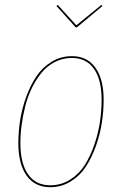

<svg xmlns="http://www.w3.org/2000/svg" viewBox="-20 -758 500 787"><path d="M395.5 -737.8 399.9 -733.4 295.4 -646H290L211.4 -733.4L216.8 -737.8L293 -654.3ZM186 9.3Q123 9.3 89.1 -38.3Q55.2 -85.9 55.2 -171.4Q55.2 -217.3 62.5 -264.6Q69.8 -312 86.9 -359.6Q104 -407.2 128.7 -444.3Q153.3 -481.4 191.2 -504.6Q229 -527.8 274.9 -527.8Q337.4 -527.8 371.1 -480.7Q404.8 -433.6 404.8 -348.6Q404.8 -303.7 397.7 -256.6Q390.6 -209.5 373.8 -161.4Q356.9 -113.3 332.5 -75.7Q308.1 -38.1 270 -14.4Q231.9 9.3 186 9.3ZM186 1.5Q231 1.5 267.8 -22Q304.7 -45.4 327.9 -82.3Q351.1 -119.1 367.2 -166.5Q383.3 -213.9 389.9 -259.8Q396.5 -305.7 396.5 -349.1Q396.5 -431.6 365 -476.1Q333.5 -520.5 274.9 -520.5Q237.8 -520.5 205.8 -504.4Q173.8 -488.3 151.1 -460.7Q128.4 -433.1 111.1 -398.2Q93.8 -363.3 83.7 -323.5Q73.7 -283.7 68.6 -245.6Q63.5 -207.5 63.5 -170.9Q63.5 -88.4 95 -43.5Q126.5 1.5 186 1.5Z"/></svg>

Font: Fira Sans Compressed Eight
Style: Italic
Weight: 100
Width: 3
Italic angle: -8°
Designer: Carrois Corporate & Edenspiekermann AG
Foundry: Carrois Corporate GbR & Edenspiekermann AG
Version: Version 4.203;PS 004.203;hotconv 1.0.88;makeotf.lib2.5.64775